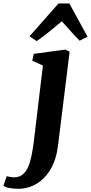

<svg xmlns="http://www.w3.org/2000/svg" viewBox="-140 -856 536 1132"><path d="M202 2.5Q192 84.5 158.5 141.2Q125 198 75.5 227.5Q26 257 -32 257Q-60 257 -84.8 252.5Q-109.5 248 -120 239L-100.5 183Q-93.5 185 -80 187.2Q-66.5 189.5 -57 189.5Q-26 189.5 -5.8 172.5Q14.5 155.5 27 125.8Q39.5 96 47 56.8Q54.5 17.5 60 -27L113 -469.5L50 -498.5L59 -538.5L244.5 -563.5L270.5 -551.5ZM76.5 -613.5 34 -642 205 -835.5H269L376 -640L329.5 -616Q303.5 -642 277.2 -671.8Q251 -701.5 224.5 -730.5Q189 -700.5 151.5 -670.2Q114 -640 76.5 -613.5Z"/></svg>

Font: Merriweather 28pt ExtraBold
Style: Italic
Weight: 800
Italic angle: -7.8°
Version: Version 2.101